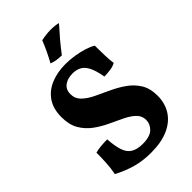

<svg xmlns="http://www.w3.org/2000/svg" viewBox="-261 -976 1080 1080"><g transform="rotate(-45 279.5 -435.5)"><path d="M272.8 9Q207.2 9 152 -6.7Q96.8 -22.4 44 -50.8Q51.8 -89.6 53.9 -131.4Q56 -173.2 56 -209Q77.8 -215 103 -217.1Q128.2 -219.2 151.4 -219.2Q155.6 -161 167.5 -125.8Q179.4 -90.6 205.7 -75Q232 -59.4 275.4 -59.4Q333.6 -59.4 358.9 -84.2Q384.2 -109 384.2 -141.2Q384.2 -174.4 360.5 -196.9Q336.8 -219.4 299.7 -237.3Q262.6 -255.2 221 -274.5Q179.4 -293.8 142.3 -320.9Q105.2 -348 81.5 -388.2Q57.8 -428.4 57.8 -488.8Q57.8 -556.8 88 -600Q118.2 -643.2 169.5 -664.1Q220.8 -685 284.6 -685Q320.8 -685 357.7 -679Q394.6 -673 425.5 -663.1Q456.4 -653.2 475 -641Q475 -603.6 476.3 -562.9Q477.6 -522.2 481.6 -497.6Q464.6 -487.2 437.7 -483.7Q410.8 -480.2 390.2 -480.2Q380.8 -535.2 365.4 -565.5Q350 -595.8 327.6 -607.6Q305.2 -619.4 275.8 -619.4Q236 -619.4 210.5 -600.6Q185 -581.8 185 -545Q185 -509.4 209.6 -485.2Q234.2 -461 273.1 -442.1Q312 -423.2 355.5 -403.4Q399 -383.6 437.9 -356.7Q476.8 -329.8 501.4 -290.5Q526 -251.2 526 -192Q526 -133.6 497.8 -88.1Q469.6 -42.6 413.4 -16.8Q357.2 9 272.8 9ZM305.4 -733.8Q281.6 -733.8 263.3 -737Q245 -740.2 228.2 -746.6Q244.6 -776.2 260.6 -809.9Q276.6 -843.6 287.2 -871.6Q305.8 -875.8 325 -878.1Q344.2 -880.4 362.8 -880.4Q396.6 -880.4 422.4 -873.6Q390.6 -838.6 362 -804.7Q333.4 -770.8 305.4 -733.8Z"/></g></svg>

Font: Vollkorn
Style: Regular
Weight: 400
Designer: Friedrich Althausen
Foundry: Friedrich Althausen
Version: Version 4.104